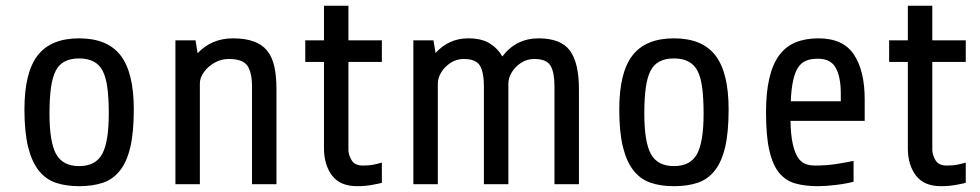

<svg xmlns="http://www.w3.org/2000/svg" viewBox="-20 -640 3405 667"><path d="M444.8 -259.8Q444.8 -181.2 432.9 -129.6Q420.9 -78.1 397 -47.9Q373 -17.1 337.4 -5.1Q301.8 6.8 254.9 6.8Q209 6.8 173.8 -5.1Q138.7 -17.1 114.3 -47.9Q90.3 -78.1 77.6 -129.6Q64.9 -181.2 64.9 -259.8Q64.9 -388.2 110.8 -447.5Q156.7 -506.8 254.9 -506.8Q353 -506.8 398.9 -447.5Q444.8 -388.2 444.8 -259.8ZM357.9 -245.1Q357.9 -297.9 353 -335Q348.1 -372.1 336.4 -394.5Q314 -437 254.9 -437Q195.3 -437 173.8 -394.5Q162.1 -372.1 157 -335Q151.9 -297.9 151.9 -245.1Q151.9 -147 174.8 -105Q197.8 -63 254.9 -63Q312 -63 335 -105Q357.9 -147 357.9 -245.1Z M674.3 -350.1V0H589.4V-500H659.2L666.5 -455.1Q715.3 -506.8 789.6 -506.8Q873 -506.8 907.7 -464.4Q925.3 -442.9 932.9 -409.4Q940.4 -376 940.4 -330.1V0H855.5V-339.8Q855.5 -387.2 839.8 -411.1Q824.2 -435.1 774.4 -435.1Q748 -435.1 725.3 -422.1Q702.6 -409.2 688.5 -389.6Q674.3 -370.1 674.3 -350.1Z M1306.6 -500V-424.8H1190.4V-120.1Q1190.4 -102.1 1201.4 -83.5Q1212.4 -64.9 1240.7 -64.9Q1263.7 -64.9 1279.5 -68.4Q1295.4 -71.8 1306.6 -75.2V-4.9Q1296.4 -2 1272 2.4Q1247.6 6.8 1220.7 6.8Q1161.6 6.8 1133.5 -30.3Q1105.5 -67.4 1105.5 -125V-424.8H1040.5V-500H1105.5V-620.1H1190.4V-500Z M1501 -350.1V0H1416V-500H1485.8L1493.2 -456.1Q1539.6 -506.8 1606 -506.8Q1652.8 -506.8 1680.9 -489.5Q1709 -472.2 1725.1 -443.8Q1772.9 -506.8 1851.1 -506.8Q1928.2 -506.8 1959.7 -464.4Q1991.2 -421.9 1991.2 -330.1V0H1906.2V-339.8Q1906.2 -388.2 1892.6 -411.6Q1878.9 -435.1 1835.9 -435.1Q1811 -435.1 1790.5 -421.9Q1770 -408.7 1758.1 -389.2Q1746.1 -369.6 1746.1 -350.1V0H1661.1V-339.8Q1661.1 -388.2 1647.5 -411.6Q1633.8 -435.1 1590.8 -435.1Q1565.9 -435.1 1545.7 -421.9Q1525.4 -408.7 1513.2 -389.2Q1501 -369.6 1501 -350.1Z M2511.2 -259.8Q2511.2 -181.2 2499.3 -129.6Q2487.3 -78.1 2463.4 -47.9Q2439.5 -17.1 2403.8 -5.1Q2368.2 6.8 2321.3 6.8Q2275.4 6.8 2240.2 -5.1Q2205.1 -17.1 2180.7 -47.9Q2156.7 -78.1 2144 -129.6Q2131.3 -181.2 2131.3 -259.8Q2131.3 -388.2 2177.2 -447.5Q2223.1 -506.8 2321.3 -506.8Q2419.4 -506.8 2465.3 -447.5Q2511.2 -388.2 2511.2 -259.8ZM2424.3 -245.1Q2424.3 -297.9 2419.4 -335Q2414.6 -372.1 2402.8 -394.5Q2380.4 -437 2321.3 -437Q2261.7 -437 2240.2 -394.5Q2228.5 -372.1 2223.4 -335Q2218.3 -297.9 2218.3 -245.1Q2218.3 -147 2241.2 -105Q2264.2 -63 2321.3 -63Q2378.4 -63 2401.4 -105Q2424.3 -147 2424.3 -245.1Z M2983.9 -294.9V-220.2H2726.1Q2727.1 -170.9 2733.9 -140.6Q2740.7 -110.4 2751.5 -93.3Q2762.7 -76.7 2777.3 -70.8Q2792 -64.9 2811 -64.9Q2853 -64.9 2887.5 -70.6Q2921.9 -76.2 2945.3 -81.1V-8.8Q2920.9 -2 2884.5 2.4Q2848.1 6.8 2821.3 6.8Q2778.3 6.8 2744.6 -2.2Q2710.9 -11.2 2688 -38.1Q2665 -64.9 2653.1 -115.5Q2641.1 -166 2641.1 -250Q2641.1 -386.2 2687 -448.2Q2710 -479 2744.1 -492.9Q2778.3 -506.8 2823.2 -506.8Q2909.2 -506.8 2946.5 -450.4Q2983.9 -394 2983.9 -294.9ZM2821.3 -436Q2796.9 -436 2780.3 -429.2Q2763.7 -422.4 2752.4 -405.3Q2730.5 -372.1 2727.1 -288.1H2900.9V-314.9Q2900.9 -372.1 2883.5 -404.1Q2866.2 -436 2821.3 -436Z M3335 -500V-424.8H3218.8V-120.1Q3218.8 -102.1 3229.7 -83.5Q3240.7 -64.9 3269 -64.9Q3292 -64.9 3307.9 -68.4Q3323.7 -71.8 3335 -75.2V-4.9Q3324.7 -2 3300.3 2.4Q3275.9 6.8 3249 6.8Q3189.9 6.8 3161.9 -30.3Q3133.8 -67.4 3133.8 -125V-424.8H3068.8V-500H3133.8V-620.1H3218.8V-500Z"/></svg>

Font: Moulpali
Style: Regular
Weight: 400
Designer: Danh Hong
Version: Version 8.002; ttfautohint (v1.8.3)